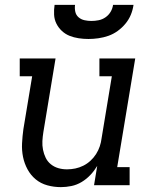

<svg xmlns="http://www.w3.org/2000/svg" viewBox="-20 -760 640 788"><path d="M230 8Q201 8 174 0.5Q147 -7 126.5 -24Q106 -41 93 -65Q80 -89 74.5 -116Q69 -143 70.5 -172Q72 -201 76 -230L112 -447H61V-520H208L158 -218Q155 -199 154 -181Q153 -163 156.5 -145.5Q160 -128 167.5 -112.5Q175 -97 188.5 -86Q202 -75 219 -70Q236 -65 255 -65Q272 -65 289 -68.5Q306 -72 322 -80Q338 -88 351.5 -100.5Q365 -113 374.5 -128Q384 -143 389.5 -159.5Q395 -176 397 -193L439 -447H388V-520H535L461 -74H512V0H366L379 -79Q367 -59 351 -42Q335 -25 315 -13Q295 -1 273 3.5Q251 8 230 8ZM343 -600Q323 -600 303 -603Q283 -606 265.5 -613Q248 -620 234 -633Q220 -646 211.5 -663Q203 -680 202 -700Q201 -720 204 -740H288Q286 -726 289 -712Q292 -698 302.5 -689Q313 -680 327 -677Q341 -674 355 -674Q370 -674 385 -677Q400 -680 413 -689Q426 -698 434 -711.5Q442 -725 444 -740H528Q525 -719 517 -699.5Q509 -680 495 -663Q481 -646 463 -633Q445 -620 425 -613Q405 -606 384 -603Q363 -600 343 -600Z"/></svg>

Font: Iosevka Etoile Oblique
Style: Regular
Weight: 400
Italic angle: -9°
Designer: Belleve Invis
Foundry: Belleve Invis
Version: Version 15.5.2; ttfautohint (v1.8.4)